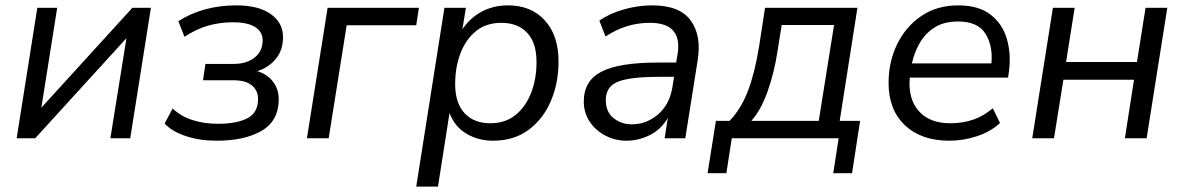

<svg xmlns="http://www.w3.org/2000/svg" viewBox="-20 -515 4409 715"><path d="M42 0 119 -486H193L134 -114L473 -486H542L465 0H391L451 -373L111 0Z M787 9Q724 9 672.5 -8Q621 -25 593 -55L623 -111Q653 -82 696.5 -68Q740 -54 792 -54Q861 -54 901 -74.5Q941 -95 941 -146Q941 -178 918 -197Q895 -216 850 -216H736L745 -277H850Q898 -277 928 -300.5Q958 -324 958 -365Q958 -396 930.5 -414Q903 -432 847 -432Q799 -432 755 -419.5Q711 -407 667 -378L644 -436Q736 -495 860 -495Q943 -495 988.5 -462.5Q1034 -430 1034 -377Q1034 -328 1007 -295.5Q980 -263 938 -250Q975 -239 996.5 -211Q1018 -183 1018 -146Q1018 -65 954.5 -28Q891 9 787 9Z M1123 0 1200 -486H1540L1530 -421H1271L1204 0Z M1530 180 1635 -486H1715L1702 -406Q1730 -448 1773.5 -471.5Q1817 -495 1872 -495Q1958 -495 2009 -439Q2060 -383 2060 -286Q2060 -206 2031.5 -139Q2003 -72 1948.5 -31.5Q1894 9 1816 9Q1762 9 1718 -16.5Q1674 -42 1654 -94L1611 180ZM1806 -56Q1862 -56 1900 -87Q1938 -118 1958 -169.5Q1978 -221 1978 -284Q1978 -356 1943 -393Q1908 -430 1847 -430Q1791 -430 1753 -399.5Q1715 -369 1695 -317Q1675 -265 1675 -202Q1675 -131 1710 -93.5Q1745 -56 1806 -56Z M2313 9Q2271 9 2234.5 -10Q2198 -29 2176 -62Q2154 -95 2154 -137Q2154 -214 2219.5 -248Q2285 -282 2429 -282H2498L2503 -312Q2513 -369 2488 -399.5Q2463 -430 2400 -430Q2311 -430 2235 -379L2212 -438Q2248 -464 2301.5 -479.5Q2355 -495 2409 -495Q2511 -495 2552 -439Q2593 -383 2578 -290L2532 0H2455L2467 -76Q2442 -33 2400 -12Q2358 9 2313 9ZM2333 -52Q2387 -52 2430 -88.5Q2473 -125 2484 -190L2490 -229H2440Q2363 -229 2318.5 -221Q2274 -213 2255 -194Q2236 -175 2236 -142Q2236 -98 2265 -75Q2294 -52 2333 -52Z M2615 130 2646 -65H2697Q2740 -110 2765.5 -177Q2791 -244 2807 -343L2829 -486H3173L3107 -65H3183L3153 130H3083L3103 0H2705L2685 130ZM2778 -65H3029L3086 -422H2891L2876 -328Q2864 -247 2839 -176Q2814 -105 2778 -65Z M3515 9Q3411 9 3350 -48.5Q3289 -106 3289 -206Q3289 -285 3321 -350.5Q3353 -416 3411 -455.5Q3469 -495 3549 -495Q3625 -495 3669.5 -460Q3714 -425 3730 -368.5Q3746 -312 3737 -247L3734 -226H3368Q3361 -148 3401 -102Q3441 -56 3519 -56Q3565 -56 3604.5 -69.5Q3644 -83 3677 -112L3704 -57Q3670 -25 3619 -8Q3568 9 3515 9ZM3548 -435Q3495 -435 3460 -412.5Q3425 -390 3404.5 -354Q3384 -318 3376 -279H3672Q3678 -345 3649.5 -390Q3621 -435 3548 -435Z M3824 0 3901 -486H3982L3950 -284H4214L4246 -486H4327L4250 0H4169L4203 -218H3940L3905 0Z"/></svg>

Font: Nunito Sans
Style: Italic
Weight: 400
Italic angle: -9°
Designer: Vernon Adams
Foundry: Vernon Adams
Version: Version 3.006; ttfautohint (v1.8.3)